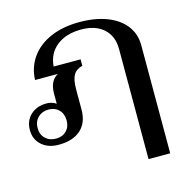

<svg xmlns="http://www.w3.org/2000/svg" viewBox="-112 -677 960 984"><g transform="rotate(-15 368.5 -185.0)"><path d="M556 -384Q556 -453 512.5 -492Q469 -531 394 -531Q313 -531 263.5 -491.5Q214 -452 209 -384H352V-350Q318 -341 304 -316.5Q290 -292 290 -241V-134Q290 -65 248.5 -27.5Q207 10 131 10Q76 10 41.5 -20.5Q7 -51 7 -101Q7 -150 39.5 -180.5Q72 -211 125 -211Q152 -211 175 -196V-250Q175 -317 220 -342H99Q102 -411 139.5 -462.5Q177 -514 242.5 -542Q308 -570 395 -570Q478 -570 540.5 -546Q603 -522 637 -477.5Q671 -433 671 -374V200H556ZM202 -100Q202 -135 181 -156.5Q160 -178 126 -178Q92 -178 70 -156.5Q48 -135 48 -100Q48 -66 69.5 -45Q91 -24 126 -24Q160 -24 181 -45Q202 -66 202 -100Z"/></g></svg>

Font: Fahkwang Medium
Style: Regular
Weight: 500
Version: Version 1.000; ttfautohint (v1.6)